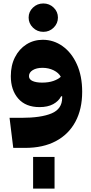

<svg xmlns="http://www.w3.org/2000/svg" viewBox="-20 -855 527 1110"><path d="M56.6 0 35.2 -173.8H103.5Q217.3 -173.8 278.3 -199.5Q339.4 -225.1 339.4 -290V-298.3H333.5Q318.8 -270 287.4 -252.9Q255.9 -235.8 208.5 -235.8Q128.4 -235.8 85.4 -285.2Q42.5 -334.5 42.5 -414.6Q42.5 -477.1 66.7 -524.4Q90.8 -571.8 132.8 -598.4Q174.8 -625 227.5 -625Q290 -625 341.8 -588.1Q393.6 -551.3 424.3 -483.6Q455.1 -416 455.1 -324.2Q455.1 -224.1 416 -151.4Q377 -78.6 303.2 -39.3Q229.5 0 125.5 0ZM171.4 235.4V52.2H295.4V235.4ZM230.5 -670.9Q195.3 -670.9 170.4 -695.3Q145.5 -719.7 145.5 -753.4Q145.5 -787.1 170.4 -811Q195.3 -835 230.5 -835Q265.6 -835 290.3 -811Q314.9 -787.1 314.9 -753.4Q314.9 -719.7 290.3 -695.3Q265.6 -670.9 230.5 -670.9ZM331.5 -411.1Q319.3 -434.1 290.3 -448.5Q261.2 -462.9 225.6 -462.9Q190.9 -462.9 169.2 -449.5Q147.5 -436 147.5 -415Q147.5 -396 168.2 -386.7Q189 -377.4 223.1 -377.4Q261.2 -377.4 288.6 -387Q315.9 -396.5 331.5 -411.1Z"/></svg>

Font: Inter Display Extra Bold
Style: Italic
Weight: 800
Italic angle: -9.39999°
Designer: Rasmus Andersson
Foundry: rsms
Version: Version 4.000;git-4fc901f